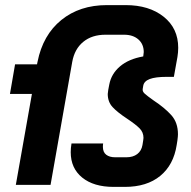

<svg xmlns="http://www.w3.org/2000/svg" viewBox="-20 -724 747 752"><path d="M257 -128Q257 -144 260 -162H384Q383 -157 383 -149Q383 -128 396 -118Q409 -108 431 -108H475Q501 -108 517.5 -120.5Q534 -133 538 -156L541 -175L542 -184Q542 -206 526.5 -221.5Q511 -237 478 -259Q440 -284 421 -304.5Q402 -325 402 -356Q402 -360 404 -372L408 -393Q416 -435 450 -464Q484 -493 541 -503Q543 -515 543 -520Q543 -551 522 -569.5Q501 -588 466 -588H393Q340 -588 306 -560Q272 -532 263 -482L178 0H42L105 -356H19L39 -472H125L127 -482Q148 -587 220 -645.5Q292 -704 399 -704H472Q564 -704 621 -658.5Q678 -613 678 -537Q678 -519 675 -501L661 -423H633Q589 -423 566.5 -414.5Q544 -406 541 -388L539 -376Q537 -366 547 -357Q557 -348 581 -331Q625 -302 651 -273Q677 -244 677 -198Q677 -191 675 -175L672 -156Q660 -78 607.5 -35Q555 8 469 8H425Q347 8 302 -28.5Q257 -65 257 -128Z"/></svg>

Font: Bai Jamjuree
Style: Bold Italic
Weight: 700
Italic angle: -10°
Designer: Katatrad Aksorn Co.,Ltd.
Foundry: Cadson Demak Co.,Ltd.
Version: Version 1.000; ttfautohint (v1.6)